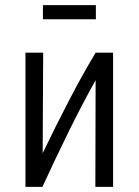

<svg xmlns="http://www.w3.org/2000/svg" viewBox="-20 -727 539 747"><path d="M79 0V-522H148Q148 -425 147 -327Q146 -229 146 -131Q196 -235 248.5 -336Q301 -437 352 -522H420V0H351Q351 -104 351.5 -207.5Q352 -311 352 -415Q301 -324 249 -218.5Q197 -113 145 0ZM147 -652V-707H353V-652Z"/></svg>

Font: Ubuntu Sans Condensed
Style: Regular
Weight: 400
Width: 3
Designer: Dalton Maag Ltd
Foundry: Dalton Maag Ltd
Version: Version 1.006; ttfautohint (v1.8.4.7-5d5b)